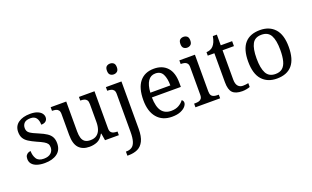

<svg xmlns="http://www.w3.org/2000/svg" viewBox="-101 -1298 3372 2075"><g transform="rotate(-20 1585.0 -260.0)"><path d="M210 10Q160 10 123 -2Q86 -14 65.5 -37.5Q45 -61 45 -96Q45 -123 56 -138Q67 -153 81.5 -159Q96 -165 108 -165Q108 -113 131.5 -75.5Q155 -38 216 -38Q269 -38 297.5 -63.5Q326 -89 326 -129Q326 -154 315.5 -170Q305 -186 278.5 -201.5Q252 -217 203 -238Q152 -261 118.5 -282.5Q85 -304 68.5 -332.5Q52 -361 52 -404Q52 -472 103.5 -508.5Q155 -545 240 -545Q288 -545 320.5 -532.5Q353 -520 369.5 -499Q386 -478 386 -453Q386 -426 367.5 -409.5Q349 -393 314 -393Q314 -443 293 -471Q272 -499 228 -499Q177 -499 155 -476.5Q133 -454 133 -419Q133 -381 161.5 -360.5Q190 -340 257 -313Q310 -291 343 -269Q376 -247 391.5 -218Q407 -189 407 -147Q407 -69 353 -29.5Q299 10 210 10Z M724 10Q645 10 602 -36.5Q559 -83 559 -186V-426Q559 -456 547.5 -470.5Q536 -485 517.5 -489.5Q499 -494 477 -494H474V-536H653V-191Q653 -148 662.5 -117Q672 -86 695 -70Q718 -54 758 -54Q802 -54 830 -74.5Q858 -95 871 -131.5Q884 -168 884 -216V-422Q884 -454 873 -469Q862 -484 843.5 -489Q825 -494 802 -494H799V-536H978V-109Q978 -80 989.5 -65.5Q1001 -51 1019.5 -46.5Q1038 -42 1060 -42H1063V0H904L891 -81H886Q855 -25 814 -7.5Q773 10 724 10Z M1074 240V193H1081Q1117 193 1142.5 176.5Q1168 160 1181 119.5Q1194 79 1194 9V-426Q1194 -456 1182.5 -470.5Q1171 -485 1152.5 -489.5Q1134 -494 1112 -494H1109V-536H1288V8Q1288 97 1262.5 148Q1237 199 1192.5 219.5Q1148 240 1090 240ZM1237 -636Q1213 -636 1196.5 -650Q1180 -664 1180 -698Q1180 -733 1196.5 -746.5Q1213 -760 1237 -760Q1260 -760 1277 -746.5Q1294 -733 1294 -698Q1294 -664 1277 -650Q1260 -636 1237 -636Z M1673 10Q1564 10 1502.5 -62Q1441 -134 1441 -264Q1441 -404 1499 -475Q1557 -546 1663 -546Q1760 -546 1815.5 -486Q1871 -426 1871 -307V-261H1538Q1540 -152 1577.5 -102.5Q1615 -53 1687 -53Q1739 -53 1775.5 -74.5Q1812 -96 1830 -123Q1837 -120 1843 -111Q1849 -102 1849 -89Q1849 -69 1830 -46Q1811 -23 1772 -6.5Q1733 10 1673 10ZM1770 -315Q1770 -395 1745.5 -443.5Q1721 -492 1661 -492Q1606 -492 1575.5 -446.5Q1545 -401 1540 -315Z M1944 0V-42H1957Q1979 -42 1997.5 -46.5Q2016 -51 2027.5 -65.5Q2039 -80 2039 -109V-426Q2039 -456 2027.5 -470.5Q2016 -485 1997.5 -489.5Q1979 -494 1957 -494H1954V-536H2133V-114Q2133 -83 2144 -67.5Q2155 -52 2174 -47Q2193 -42 2215 -42H2228V0ZM2082 -636Q2058 -636 2041.5 -650Q2025 -664 2025 -698Q2025 -733 2041.5 -746.5Q2058 -760 2082 -760Q2105 -760 2122 -746.5Q2139 -733 2139 -698Q2139 -664 2122 -650Q2105 -636 2082 -636Z M2481 10Q2405 10 2370.5 -24.5Q2336 -59 2336 -145V-479H2260V-519Q2278 -519 2300 -526.5Q2322 -534 2338 -551Q2355 -569 2366 -595Q2377 -621 2384 -659H2430V-536H2561V-479H2430V-142Q2430 -91 2451 -67Q2472 -43 2506 -43Q2524 -43 2539 -45Q2554 -47 2570 -50V-6Q2557 0 2531 5Q2505 10 2481 10Z M2880 10Q2772 10 2710 -59Q2648 -128 2648 -269Q2648 -409 2707.5 -477.5Q2767 -546 2883 -546Q2991 -546 3053 -477.5Q3115 -409 3115 -269Q3115 -128 3055.5 -59Q2996 10 2880 10ZM2882 -42Q2932 -42 2962 -67.5Q2992 -93 3005 -144Q3018 -195 3018 -269Q3018 -381 2987 -437Q2956 -493 2881 -493Q2806 -493 2775.5 -437Q2745 -381 2745 -269Q2745 -157 2776 -99.5Q2807 -42 2882 -42Z"/></g></svg>

Font: Noto Rashi Hebrew
Style: Regular
Weight: 400
Version: Version 1.006